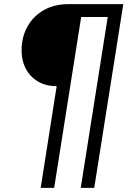

<svg xmlns="http://www.w3.org/2000/svg" viewBox="-20 -725 628 925"><path d="M176 180 253 -310Q200 -310 162 -333Q124 -356 104 -394.5Q84 -433 84 -481Q84 -547 112.5 -597.5Q141 -648 191.5 -676.5Q242 -705 309 -705H574L434 180H369L499 -643H371L241 180Z"/></svg>

Font: Nunito Sans
Style: Italic
Weight: 400
Italic angle: -9°
Designer: Vernon Adams
Foundry: Vernon Adams
Version: Version 3.006; ttfautohint (v1.8.3)